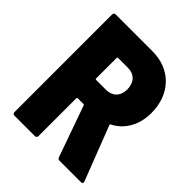

<svg xmlns="http://www.w3.org/2000/svg" viewBox="-196 -820 939 939"><g transform="rotate(45 274.0 -350.0)"><path d="M370 0H519C526 0 530 -3 530 -9C530 -10 530 -12 529 -14L420 -296C419 -299 419 -301 422 -302C486 -334 524 -399 524 -483C524 -612 440 -700 315 -700H59C52 -700 47 -695 47 -688V-12C47 -5 52 0 59 0H201C208 0 213 -5 213 -12V-274C213 -277 215 -279 218 -279H258C261 -279 262 -277 263 -275L357 -10C359 -4 363 0 370 0ZM218 -558H287C330 -558 359 -529 359 -481C359 -434 330 -406 287 -406H218C215 -406 213 -408 213 -411V-553C213 -556 215 -558 218 -558Z"/></g></svg>

Font: Barlow Semi Condensed ExtraBold
Style: Regular
Weight: 800
Width: 4
Designer: Jeremy Tribby
Foundry: Tribby Type
Version: Version 1.422;hotconv 1.0.109;makeotfexe 2.5.65596